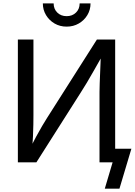

<svg xmlns="http://www.w3.org/2000/svg" viewBox="-20 -962 799 1138"><path d="M662.6 0H569.8V-416Q569.8 -435.1 571 -469Q572.3 -502.9 574.2 -548.8Q576.2 -594.7 578.1 -648.9L594.7 -646.5Q560.5 -586.4 537.1 -544.9Q513.7 -503.4 495.4 -472.9Q477.1 -442.4 459.5 -415L195.8 0H85.9V-727.5H178.2V-278.8Q178.2 -256.8 177.7 -224.9Q177.2 -192.9 175.5 -154.8Q173.8 -116.7 169.4 -76.7L157.2 -78.6Q175.8 -117.7 194.6 -152.6Q213.4 -187.5 230 -215.6Q246.6 -243.7 257.8 -261.2L554.2 -727.5H662.6ZM375 -804.2Q335.4 -804.2 303.7 -822.5Q272 -840.8 252.9 -872.3Q233.9 -903.8 233.9 -941.9H297.9Q297.9 -908.7 319.6 -887.5Q341.3 -866.2 375 -866.2Q408.7 -866.2 430.4 -887.5Q452.1 -908.7 452.1 -941.9H516.6Q516.6 -903.8 497.8 -872.6Q479 -841.3 447 -822.8Q415 -804.2 375 -804.2ZM601.1 156.2 647.5 0H615.7V-80.6H758.8L688 156.2Z"/></svg>

Font: Inter 16pt
Style: Regular
Weight: 400
Version: Version 4.001;git-66647c0bb